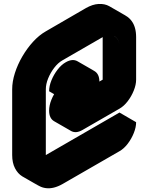

<svg xmlns="http://www.w3.org/2000/svg" viewBox="-20 -862 767 993"><path d="M511 -770Q557 -797 596.5 -791.5Q636 -786 660 -754.5Q684 -723 684 -670V-450Q684 -424 672 -394Q660 -364 640.5 -338.5Q621 -313 598 -300L407 -190Q373 -170 346.5 -185Q320 -200 320 -240Q320 -267 332.5 -296.5Q345 -326 364.5 -351.5Q384 -377 407 -390L320 -340Q320 -367 332.5 -396.5Q345 -426 364.5 -451.5Q384 -477 407 -490Q441 -510 467.5 -495Q494 -480 494 -440V-340L598 -400V-620Q598 -660 571.5 -675Q545 -690 511 -670L303 -550Q280 -537 260.5 -511.5Q241 -486 229 -456.5Q217 -427 217 -400V-60Q217 -20 243 -5Q269 10 303 -10L684 -230Q684 -204 672 -174Q660 -144 640.5 -118.5Q621 -93 598 -80L303 90Q257 116 217.5 111Q178 106 154 74.5Q130 43 130 -10V-350Q130 -390 144 -434Q158 -478 182 -520Q206 -562 237.5 -596Q269 -630 303 -650ZM684 -230 303 -10Q269 10 243 -5L156 -55Q182 -40 217 -60L598 -280ZM571 -675Q598 -660 598 -620V-400L511 -450V-670Q511 -710 485 -725ZM598 -400 494 -340 407 -390 511 -450ZM407 -390Q384 -377 364.5 -351.5Q345 -326 332.5 -296.5Q320 -267 320 -240Q320 -200 347 -185L260 -235Q234 -250 234 -290Q234 -317 246 -346.5Q258 -376 277.5 -401.5Q297 -427 320 -440ZM468 -495Q441 -510 407 -490Q384 -477 364.5 -451.5Q345 -426 332.5 -396.5Q320 -367 320 -340L234 -390Q234 -417 246 -446.5Q258 -476 277.5 -501.5Q297 -527 320 -540Q355 -560 381 -545ZM632 -780Q608 -793 576.5 -791.5Q545 -790 511 -770L303 -650Q269 -630 237.5 -596Q206 -562 182 -520Q158 -478 144 -434Q130 -390 130 -350V-10Q130 30 144 58Q158 86 182 100L95 50Q72 36 57.5 8Q43 -20 43 -60V-400Q43 -440 57 -484Q71 -528 95.5 -570Q120 -612 151 -646Q182 -680 217 -700L424 -820Q459 -840 490.5 -841.5Q522 -843 545 -830Z"/></svg>

Font: Nabla Normal
Style: Regular
Weight: 400
Designer: Arthur Reinders Folmer
Version: Version 1.000